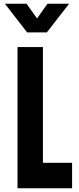

<svg xmlns="http://www.w3.org/2000/svg" viewBox="-20 -1000 418 1020"><path d="M208 -750V-135H363V0H73V-750ZM124 -828 6 -980H121L177 -902L232 -980H347L229 -828Z"/></svg>

Font: Mohave Light
Style: Bold
Weight: 700
Version: Version 2.003